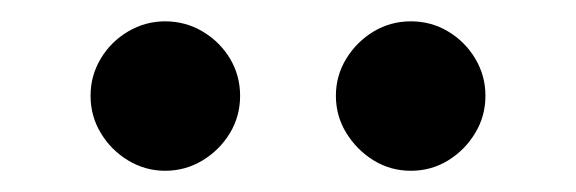

<svg xmlns="http://www.w3.org/2000/svg" viewBox="-20 -791 540 180"><path d="M134.8 -771Q153.8 -771 169.9 -761.5Q186 -752 195.6 -736.1Q205.1 -720.2 205.1 -701.2Q205.1 -682.1 195.6 -666.3Q186 -650.4 169.9 -640.6Q153.8 -630.9 134.8 -630.9Q116.2 -630.9 100.1 -640.6Q84 -650.4 74.5 -666.3Q64.9 -682.1 64.9 -701.2Q64.9 -720.2 74.5 -736.1Q84 -752 100.1 -761.5Q116.2 -771 134.8 -771ZM365.2 -771Q384.3 -771 400.1 -761.5Q416 -752 425.5 -736.1Q435.1 -720.2 435.1 -701.2Q435.1 -682.1 425.5 -666.3Q416 -650.4 400.1 -640.6Q384.3 -630.9 365.2 -630.9Q346.2 -630.9 330.3 -640.6Q314.5 -650.4 304.7 -666.3Q294.9 -682.1 294.9 -701.2Q294.9 -720.2 304.7 -736.1Q314.5 -752 330.3 -761.5Q346.2 -771 365.2 -771Z"/></svg>

Font: BIZ UDPMincho
Style: Bold
Weight: 700
Designer: TypeBank Co., Ltd.
Foundry: Morisawa Inc.
Version: Version 1.06